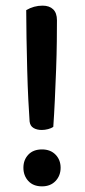

<svg xmlns="http://www.w3.org/2000/svg" viewBox="-20 -648 302 681"><path d="M182 -576Q182 -548 181.5 -501.5Q181 -455 179 -401Q177 -347 174.5 -293.5Q172 -240 169 -198Q162 -193 150.5 -190Q139 -187 128 -187Q111 -187 99 -194Q87 -201 85 -217Q83 -244 80.5 -293Q78 -342 76.5 -400.5Q75 -459 74 -515Q73 -571 73 -612Q100 -628 131 -628Q155 -628 168.5 -615Q182 -602 182 -576ZM63 -53Q63 -81 80.5 -99.5Q98 -118 129 -118Q159 -118 177 -99.5Q195 -81 195 -53Q195 -25 177 -6Q159 13 129 13Q98 13 80.5 -6Q63 -25 63 -53Z"/></svg>

Font: Baloo Bhaijaan 2 Medium
Style: Regular
Weight: 500
Designer: Sanskriti Dholi, Noopur Datye and Ek Type
Foundry: Ek Type
Version: Version 1.701